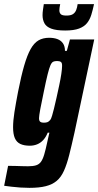

<svg xmlns="http://www.w3.org/2000/svg" viewBox="-55 -700 474 925"><path d="M87 205Q66 205 43 203.5Q20 202 0 199.5Q-20 197 -35 195L-16 99Q1 99 18.5 99.5Q36 100 52 100.5Q68 101 80 101Q104 101 118.5 96.5Q133 92 142 80Q151 68 158 44.5Q165 21 173 -17Q176 -30 178.5 -41.5Q181 -53 183 -61H175Q166 -39 153 -25Q140 -11 123.5 -4.5Q107 2 89 2Q61 2 43 -6.5Q25 -15 16.5 -34.5Q8 -54 8 -87Q8 -118 14.5 -159.5Q21 -201 32 -258Q47 -334 61.5 -384Q76 -434 92.5 -463.5Q109 -493 130.5 -505.5Q152 -518 182 -518Q205 -518 222 -511.5Q239 -505 248.5 -491Q258 -477 258 -455H267L282 -510H399L304 -62Q290 1 278.5 46.5Q267 92 253 123Q239 154 218 171.5Q197 189 165.5 197Q134 205 87 205ZM157 -109Q167 -109 173.5 -111.5Q180 -114 186 -121Q192 -128 196 -143Q199 -153 205 -176.5Q211 -200 217.5 -230Q224 -260 230.5 -290Q237 -320 240.5 -344.5Q244 -369 244 -380Q245 -396 239 -401Q233 -406 220 -406Q208 -406 201 -402.5Q194 -399 188 -385.5Q182 -372 174.5 -342Q167 -312 156 -258Q145 -207 139 -174Q133 -141 133 -130Q133 -121 136 -116.5Q139 -112 144.5 -110.5Q150 -109 157 -109ZM259 -553Q216 -553 192 -562Q168 -571 159 -588Q150 -605 150 -627Q150 -639 152 -652.5Q154 -666 156 -680H235Q233 -671 232 -663.5Q231 -656 231 -650Q231 -639 237.5 -632Q244 -625 265 -625Q286 -625 296.5 -632Q307 -639 312 -651.5Q317 -664 319 -680H398Q392 -652 385 -629Q378 -606 364.5 -589Q351 -572 326 -562.5Q301 -553 259 -553Z"/></svg>

Font: Saira ExtraCondensed ExtraBold
Style: Italic
Weight: 800
Width: 2
Italic angle: -12°
Designer: Hector Gatti with collaboration of the Omnibus-Type team
Foundry: Omnibus-Type
Version: Version 1.101